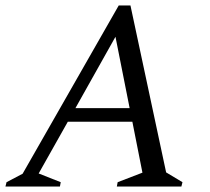

<svg xmlns="http://www.w3.org/2000/svg" viewBox="-35 -685 770 705"><path d="M-15 0 -11 -16 48 -47 401 -665H444L575 -52L635 -16L631 0H394L397 -16L488 -51L451 -238H214L107 -48L188 -16L185 0ZM242 -288H441L389 -550Z"/></svg>

Font: Spectral SC
Style: Italic
Weight: 400
Italic angle: -10°
Designer: Jean-Baptiste Levee
Foundry: Production Type
Version: Version 2.001